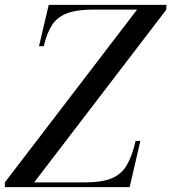

<svg xmlns="http://www.w3.org/2000/svg" viewBox="-70 -770 704 790"><path d="M-50 0V-19.5L494 -730.5H314Q246 -730.5 205.8 -715.2Q165.5 -700 144 -666.8Q122.5 -633.5 110 -580H90.5L130.5 -750H614.5V-730.5L70.5 -19.5H280.5Q349 -19.5 389 -36Q429 -52.5 451.2 -89.8Q473.5 -127 488 -190H507.5L463.5 0Z"/></svg>

Font: Bodoni Moda SC
Style: Italic
Weight: 400
Italic angle: -13°
Designer: Owen Earl
Foundry: indestructible type
Version: Version 2.005